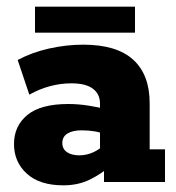

<svg xmlns="http://www.w3.org/2000/svg" viewBox="-20 -546 529 576"><path d="M170 10Q99 10 60.5 -25Q22 -60 22 -114Q22 -168 62 -201Q102 -234 185 -234Q215 -234 246.5 -229Q278 -224 298 -218L280 -205V-235Q280 -264 258.5 -280Q237 -296 194 -296Q162 -296 130 -287.5Q98 -279 68 -262L33 -366Q76 -389 127.5 -400.5Q179 -412 230 -412Q330 -412 379.5 -367Q429 -322 429 -236V-98H475V0H292V-67L315 -51Q284 -24 249 -7Q214 10 170 10ZM218 -80Q240 -80 260.5 -89.5Q281 -99 293 -113L280 -78V-170L297 -142Q282 -149 263.5 -152Q245 -155 225 -155Q198 -155 182.5 -145.5Q167 -136 167 -117Q167 -99 181 -89.5Q195 -80 218 -80ZM85 -448V-526H385V-448Z"/></svg>

Font: Rokkitt ExtraBold
Style: Regular
Weight: 800
Version: Version 3.103